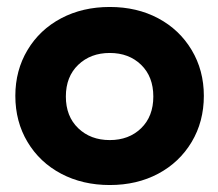

<svg xmlns="http://www.w3.org/2000/svg" viewBox="-20 -525 626 551"><path d="M24 -250Q24 -323 59 -381.5Q94 -440 155.5 -472.5Q217 -505 295 -505Q373 -505 434 -472.5Q495 -440 530 -381.5Q565 -323 565 -250Q565 -176 530 -117.5Q495 -59 434 -26.5Q373 6 295 6Q217 6 155.5 -26.5Q94 -59 59 -117.5Q24 -176 24 -250ZM420 -248Q420 -305 385 -339Q350 -373 295 -373Q240 -373 204.5 -339Q169 -305 169 -248Q169 -191 204.5 -157Q240 -123 295 -123Q350 -123 385 -157Q420 -191 420 -248Z"/></svg>

Font: Montserrat GRBold
Style: Regular
Weight: 700
Designer: Julieta Ulanovsky
Foundry: Julieta Ulanovsky
Version: Version 1.00 May 29, 2023, initial release